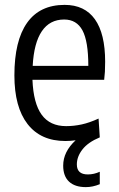

<svg xmlns="http://www.w3.org/2000/svg" viewBox="-20 -569 486 787"><path d="M248 9Q147 9 93 -60.5Q39 -130 39 -260Q39 -402 91 -475.5Q143 -549 245 -549Q327 -549 369 -490Q411 -431 411 -316Q411 -291 410 -275Q409 -259 407 -242H113Q117 -145 151 -98.5Q185 -52 251 -52Q283 -52 315 -59Q347 -66 384 -83L389 -6Q341 14 318 43.5Q295 73 295 105Q295 146 340 146Q365 146 389 135V186Q360 198 332 198Q287 198 263 175.5Q239 153 239 110Q239 53 290 6Q269 9 248 9ZM243 -489Q184 -489 151.5 -441Q119 -393 114 -299H342Q342 -400 318 -444.5Q294 -489 243 -489Z"/></svg>

Font: Encode Sans Compressed
Style: Regular
Weight: 400
Designer: Pablo Impallari, Andres Torresi
Foundry: Pablo Impallari, Andres Torresi
Version: Version 1.000; ttfautohint (v1.00) -l 8 -r 50 -G 200 -x 14 -